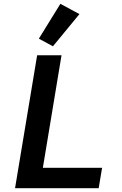

<svg xmlns="http://www.w3.org/2000/svg" viewBox="-20 -988 640 1008"><path d="M258 -745 184 -785 297 -968 397 -914ZM59 0 175 -698H303L205 -107H516L498 0Z"/></svg>

Font: IBM Plex Mono SemiBold
Style: Italic
Weight: 600
Italic angle: -9°
Monospace: yes
Designer: Mike Abbink, Paul van der Laan, Pieter van Rosmalen
Foundry: Bold Monday
Version: Version 2.3